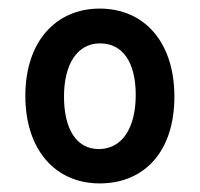

<svg xmlns="http://www.w3.org/2000/svg" viewBox="-20 -544 465 447"><path d="M212 -117C316 -117 386 -191 386 -319C386 -446 316 -524 212 -524C110 -524 39 -447 39 -321C39 -195 109 -117 212 -117ZM210 -197C157 -197 129 -245 129 -319C129 -395 160 -443 213 -443C267 -443 296 -397 296 -323C296 -247 265 -197 210 -197Z"/></svg>

Font: Noto Sans Devanagari UI ExtraCondensed Medium
Style: Regular
Weight: 500
Width: 2
Designer: Jelle Bosma - Monotype Design Team
Foundry: Monotype Imaging Inc.
Version: Version 2.003